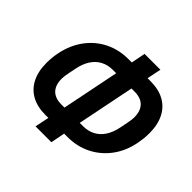

<svg xmlns="http://www.w3.org/2000/svg" viewBox="-189 -935 1173 1173"><g transform="rotate(45 397.5 -348.0)"><path d="M267 44 286 -48H259Q190 -48 141 -75Q92 -102 66 -153.5Q40 -205 40 -278Q40 -304 42.5 -326.5Q45 -349 49 -368Q66 -453 112 -516Q158 -579 226.5 -613.5Q295 -648 379 -648H407L425 -740H562L543 -648H570Q639 -648 688 -621Q737 -594 763 -542.5Q789 -491 789 -418Q789 -392 786.5 -370Q784 -348 780 -328Q764 -243 717.5 -180Q671 -117 602.5 -82.5Q534 -48 450 -48H422L404 44ZM283 -162H311L386 -534H358Q314 -534 280 -516Q246 -498 223.5 -463.5Q201 -429 191 -379L181 -329Q177 -310 175.5 -297.5Q174 -285 174 -274Q174 -238 186.5 -213Q199 -188 223.5 -175Q248 -162 283 -162ZM443 -162H471Q515 -162 549 -180Q583 -198 605.5 -232.5Q628 -267 638 -317L648 -367Q652 -387 653.5 -399.5Q655 -412 655 -422Q655 -458 642.5 -483Q630 -508 605.5 -521Q581 -534 546 -534H518Z"/></g></svg>

Font: IBM Plex Sans Condensed
Style: Bold Italic
Weight: 700
Width: 3
Italic angle: -11.31°
Designer: Mike Abbink, Paul van der Laan, Pieter van Rosmalen
Foundry: Bold Monday
Version: Version 3.201